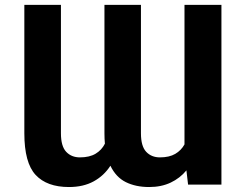

<svg xmlns="http://www.w3.org/2000/svg" viewBox="-20 -747 994 777"><path d="M426.8 -76.3Q400.9 -35.9 359 -13Q317.1 9.9 259.2 9.9Q169.7 9.9 124.1 -39.2Q78.5 -88.4 78.5 -207.4V-727.3H226.6V-207.4Q226.6 -155.2 247.9 -132.6Q269.2 -110.1 303.3 -110.1Q342.3 -110.1 367 -125Q391.7 -139.9 404.5 -165.5Q402.7 -185.4 402.7 -207.4V-727.3H550.4V-207.4Q550.4 -155.2 571.7 -132.6Q593 -110.1 627.1 -110.1Q665.1 -110.1 689.3 -124.3Q713.4 -138.5 726.6 -162.6V-727.3H876.1V0H741.1L734.4 -57.5Q708.5 -25.9 670.6 -8Q632.8 9.9 583.5 9.9Q529.5 9.9 489.3 -9.9Q449.2 -29.8 426.8 -76.3Z"/></svg>

Font: Inter Zeller
Style: Bold
Weight: 700
Designer: Rasmus Andersson; Joe Bland
Foundry: zeller
Version: Version 3.015;git-dec3a8cb1